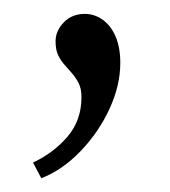

<svg xmlns="http://www.w3.org/2000/svg" viewBox="-20 -100 244 275"><path d="M39.1 155.3 27.3 132.8Q56.6 119.1 76.7 95.7Q96.7 72.3 96.7 39.1Q96.7 27.3 92.8 19.5Q88.9 11.7 83.5 5.4Q78.1 -1 72.8 -6.8Q67.4 -12.7 63.5 -20.5Q59.6 -28.3 59.6 -41Q59.6 -55.7 71.3 -67.9Q83 -80.1 101.6 -80.1Q115.2 -80.1 127 -71.8Q138.7 -63.5 145.5 -47.9Q152.3 -32.2 152.3 -9.8Q152.3 22.5 136.7 56.2Q121.1 89.8 95.2 116.7Q69.3 143.6 39.1 155.3Z"/></svg>

Font: Crimson Pro ExtraLight
Style: Regular
Weight: 250
Designer: Jacques Le Bailly
Foundry: Baron von Fonthausen
Version: Version 1.003